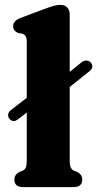

<svg xmlns="http://www.w3.org/2000/svg" viewBox="-20 -769 400 789"><path d="M19 -280.5Q12 -289 13.5 -299Q15 -309 23.5 -315.5L90 -367V-596Q90 -613.5 85.2 -620.5Q80.5 -627.5 71.5 -630.5L55 -633.5Q34 -641.5 34 -661.5Q34 -683.5 65 -695.5L163.5 -732.5Q186.5 -741 200.8 -745Q215 -749 228 -749Q246.5 -749 256.5 -738Q266.5 -727 266.5 -710V-473.5L316.5 -514Q325 -520.5 335.5 -520.2Q346 -520 353 -512Q368 -494 348.5 -477L266.5 -411.5V-109.5Q266.5 -89 270.8 -80.5Q275 -72 283 -68L296 -63Q318 -52 318 -31Q318 0 281 0H76Q39 0 39 -31Q39 -52 61 -63L74 -68Q82 -72 86 -80.5Q90 -89 90 -109.5V-306.5L53.5 -278.5Q34 -263.5 19 -280.5Z"/></svg>

Font: Fraunces 9pt S050
Style: Bold
Weight: 700
Version: Version 1.000; ttfautohint (v1.8.3)